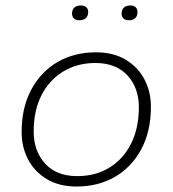

<svg xmlns="http://www.w3.org/2000/svg" viewBox="-20 -671 630 701"><path d="M260 10Q196 10 151 -17Q106 -44 82.5 -89Q59 -134 59 -189Q59 -278 94 -343.5Q129 -409 190 -444.5Q251 -480 330 -480Q394 -480 439 -453Q484 -426 507.5 -381Q531 -336 531 -281Q531 -192 496 -126.5Q461 -61 400 -25.5Q339 10 260 10ZM262 -28Q329 -28 379.5 -59Q430 -90 458.5 -146.5Q487 -203 487 -280Q487 -350 445.5 -395.5Q404 -441 328 -441Q262 -441 211 -410Q160 -379 131.5 -323.5Q103 -268 103 -190Q103 -120 144.5 -74Q186 -28 262 -28ZM451 -597Q438 -597 431 -603.5Q424 -610 424 -621Q424 -636 432.5 -643.5Q441 -651 456 -651Q469 -651 475.5 -644.5Q482 -638 482 -627Q482 -613 474 -605Q466 -597 451 -597ZM270 -597Q257 -597 250 -603.5Q243 -610 243 -621Q243 -636 251.5 -643.5Q260 -651 275 -651Q288 -651 295 -644.5Q302 -638 302 -627Q302 -613 293.5 -605Q285 -597 270 -597Z"/></svg>

Font: Gantari ExtraLight
Style: Italic
Weight: 250
Italic angle: -10°
Designer: Anugrah Pasau
Foundry: Lafontype
Version: Version 1.000